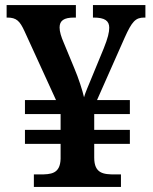

<svg xmlns="http://www.w3.org/2000/svg" viewBox="-20 -734 599 754"><path d="M113 0H455V-49H432C387 -49 350 -52 350 -115V-169H490V-224H350V-286H490V-341H361L470 -587C498 -649 512 -665 546 -665H551V-714H345V-665H348C392 -665 409 -652 409 -625C409 -608 404 -585 387 -543L340 -429C329 -402 314 -368 310 -352C304 -378 289 -426 271 -468L230 -567C220 -590 214 -610 214 -626C214 -653 231 -665 271 -665H278V-714H6V-665H9C45 -665 58 -651 76 -612L200 -341H78V-286H218V-224H78V-169H218V-110C216 -51 180 -49 136 -49H113Z"/></svg>

Font: Noto Serif Oriya SemiBold
Style: Regular
Weight: 600
Designer: David Williams
Foundry: Google LLC, David Williams
Version: Version 1.051